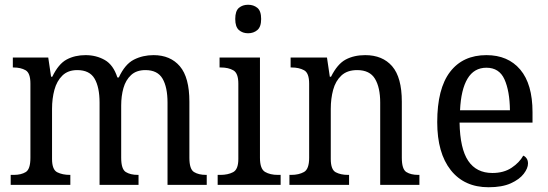

<svg xmlns="http://www.w3.org/2000/svg" viewBox="-20 -778 2307 808"><path d="M25 0V-42H38Q69 -42 88.5 -54Q108 -66 108 -114V-426Q108 -471 87.5 -482.5Q67 -494 37 -494H34V-536H183L195 -455H200Q226 -509 260.5 -527.5Q295 -546 340 -546Q385 -546 421 -525.5Q457 -505 474 -452H480Q506 -508 543.5 -527Q581 -546 626 -546Q697 -546 737 -499Q777 -452 777 -350V-114Q777 -66 796.5 -54Q816 -42 847 -42H850V0H685V-346Q685 -411 664 -447Q643 -483 592 -483Q554 -483 531.5 -462Q509 -441 499.5 -407.5Q490 -374 490 -334V-114Q490 -66 509.5 -54Q529 -42 560 -42H563V0H399V-346Q399 -411 378 -447Q357 -483 305 -483Q266 -483 242.5 -460Q219 -437 209 -400Q199 -363 199 -320V-109Q199 -64 221 -53Q243 -42 274 -42H276V0Z M1024 -638Q1001 -638 985.5 -651.5Q970 -665 970 -698Q970 -732 985.5 -745Q1001 -758 1024 -758Q1047 -758 1063 -745Q1079 -732 1079 -698Q1079 -665 1063 -651.5Q1047 -638 1024 -638ZM896 0V-42H908Q939 -42 961 -53.5Q983 -65 983 -109V-426Q983 -470 962 -482Q941 -494 910 -494H904V-536H1074V-114Q1074 -67 1095.5 -54.5Q1117 -42 1149 -42H1161V0Z M1198 0V-42H1206Q1237 -42 1259 -54Q1281 -66 1281 -114V-426Q1281 -471 1259.5 -482.5Q1238 -494 1208 -494H1203V-536H1356L1368 -455H1373Q1400 -509 1435 -527.5Q1470 -546 1517 -546Q1590 -546 1630.5 -499Q1671 -452 1671 -350V-114Q1671 -66 1690 -54Q1709 -42 1740 -42H1745V0H1580V-346Q1580 -410 1558 -446.5Q1536 -483 1483 -483Q1441 -483 1416.5 -460Q1392 -437 1382 -400Q1372 -363 1372 -320V-109Q1372 -64 1393 -53Q1414 -42 1444 -42H1449V0Z M2036 10Q1934 10 1877 -62Q1820 -134 1820 -264Q1820 -405 1874 -475.5Q1928 -546 2027 -546Q2118 -546 2169.5 -485Q2221 -424 2221 -306V-262H1914Q1916 -152 1950.5 -101Q1985 -50 2052 -50Q2100 -50 2133 -72Q2166 -94 2182 -123Q2190 -120 2196 -111.5Q2202 -103 2202 -90Q2202 -70 2184 -46.5Q2166 -23 2129.5 -6.5Q2093 10 2036 10ZM2126 -314Q2125 -395 2103 -444Q2081 -493 2027 -493Q1975 -493 1947.5 -447Q1920 -401 1916 -314Z"/></svg>

Font: Noto Serif Khmer SemiCondensed
Style: Regular
Weight: 400
Width: 4
Designer: Danh Hong and the Monotype Design Team
Foundry: Monotype Imaging Inc.
Version: Version 2.004; ttfautohint (v1.8.4.7-5d5b)